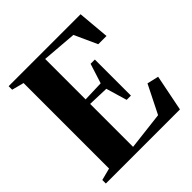

<svg xmlns="http://www.w3.org/2000/svg" viewBox="-197 -890 1037 1037"><g transform="rotate(-45 322.0 -371.5)"><path d="M94.5 -45V-698L25.5 -716V-743H575L591 -561H528L468.5 -691.5L269 -707.5V-398.5L388 -402.5L424 -515.5H456.5V-240H424L388.5 -360L269 -364V-36L485.5 -61.5L566.5 -223.5L632.5 -208L591 0H25V-27Z"/></g></svg>

Font: Merriweather 120pt ExtraBold
Style: Regular
Weight: 800
Version: Version 2.100